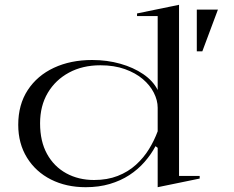

<svg xmlns="http://www.w3.org/2000/svg" viewBox="-20 -765 973 800"><path d="M726 -745V-32H812V-21L637 15V-149L628 -156Q610 -122 582.5 -90.5Q555 -59 519 -35.5Q483 -12 437.5 1.5Q392 15 337 15Q256 15 192.5 -17Q129 -49 92.5 -108Q56 -167 56 -245Q56 -329 95.5 -389.5Q135 -450 204.5 -482.5Q274 -515 364 -515Q426 -515 481 -499.5Q536 -484 577 -456Q618 -428 637 -390V-698H551V-709ZM398 -493Q324 -493 267.5 -462.5Q211 -432 179 -378Q147 -324 147 -251Q147 -176 176 -123.5Q205 -71 256 -43Q307 -15 372 -15Q427 -15 470.5 -32Q514 -49 546.5 -78.5Q579 -108 601 -144Q623 -180 637 -218V-316Q637 -347 621 -378.5Q605 -410 575 -435.5Q545 -461 500.5 -477Q456 -493 398 -493ZM800 -551V-725H888L823 -551Z"/></svg>

Font: Kalnia SemiExpanded Light
Style: Regular
Weight: 300
Width: 6
Designer: Frida Medrano
Foundry: Frida Medrano
Version: Version 1.105